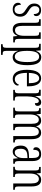

<svg xmlns="http://www.w3.org/2000/svg" viewBox="1440 -2026 824 3744"><g transform="rotate(90 1852.0 -154.0)"><path d="M163 10C252 10 305 -45 305 -135C305 -208 275 -253 195 -298C128 -337 100 -367 100 -422C100 -471 123 -508 174 -508C226 -508 254 -471 254 -400C281 -400 294 -419 294 -451C294 -503 252 -543 178 -543C100 -543 49 -494 49 -412C49 -336 81 -300 167 -246C235 -205 253 -174 253 -127C253 -60 223 -25 165 -25C103 -25 74 -74 74 -149C53 -149 34 -133 34 -94C34 -36 78 10 163 10Z M555 10C612 10 651 -18 678 -80H682L690 0H807V-31H804C756 -31 738 -38 738 -105V-536H611V-505H614C664 -505 678 -497 678 -424V-210C678 -111 646 -35 572 -35C508 -35 484 -85 484 -186V-536H355V-505H359C407 -505 424 -497 424 -435V-185C424 -46 470 10 555 10Z M842 238H1050V206H1036C991 206 972 199 972 135V24C972 -23 972 -63 971 -91H973C995 -30 1032 11 1096 11C1194 11 1251 -78 1251 -274C1251 -465 1197 -546 1095 -546C1031 -546 995 -504 972 -445H969L963 -536H834V-505H846C896 -505 912 -497 912 -433V133C912 199 893 206 847 206H842ZM1086 -31C998 -31 972 -124 972 -274C972 -419 1005 -505 1085 -505C1158 -505 1190 -429 1190 -276C1190 -124 1161 -31 1086 -31Z M1515 10C1605 10 1648 -48 1648 -85C1648 -100 1641 -109 1633 -113C1615 -70 1581 -31 1525 -31C1447 -31 1402 -106 1401 -267H1663V-298C1663 -454 1607 -544 1507 -544C1401 -544 1341 -451 1341 -263C1341 -89 1405 10 1515 10ZM1603 -305H1402C1405 -430 1440 -506 1508 -506C1576 -506 1602 -424 1603 -305Z M1732 0H1940V-31H1924C1877 -31 1860 -38 1860 -103V-275C1860 -375 1890 -499 1949 -499C1986 -499 1992 -469 1992 -422C2030 -422 2045 -444 2045 -476C2045 -516 2022 -545 1973 -545C1908 -545 1879 -488 1858 -431H1856L1847 -536H1730V-505H1733C1781 -505 1799 -497 1799 -433V-105C1799 -39 1781 -31 1734 -31H1732Z M2080 0H2280V-31H2278C2229 -31 2212 -38 2212 -103V-326C2212 -417 2241 -499 2313 -499C2371 -499 2394 -451 2394 -355V0H2517V-31H2514C2469 -31 2453 -39 2453 -105V-341C2453 -426 2477 -499 2552 -499C2611 -499 2633 -447 2633 -355V0H2758V-31H2756C2710 -31 2694 -39 2694 -103V-356C2694 -485 2649 -544 2569 -544C2513 -544 2469 -517 2446 -447H2443C2426 -516 2387 -544 2332 -544C2275 -544 2237 -518 2213 -453H2209L2202 -536H2089V-505H2091C2137 -505 2152 -496 2152 -429V-106C2152 -39 2138 -31 2090 -31H2080Z M2935 10C3004 10 3032 -32 3062 -89H3066L3075 0H3173V-31H3170C3133 -31 3121 -44 3121 -108V-369C3121 -497 3075 -544 2986 -544C2903 -544 2851 -504 2851 -445C2851 -410 2868 -391 2901 -391C2901 -466 2922 -506 2982 -506C3043 -506 3061 -461 3061 -372V-309L2997 -306C2877 -301 2819 -253 2819 -148C2819 -41 2868 10 2935 10ZM2951 -30C2902 -30 2881 -76 2881 -145C2881 -225 2914 -270 3008 -275L3062 -278V-191C3062 -100 3018 -30 2951 -30Z M3232 0H3432V-31H3426C3380 -31 3364 -38 3364 -103V-326C3364 -433 3401 -500 3470 -500C3533 -500 3557 -443 3557 -355V0H3681V-31H3677C3632 -31 3616 -39 3616 -105V-355C3616 -486 3573 -544 3486 -544C3426 -544 3391 -516 3365 -456H3361L3355 -536H3235V-505H3240C3286 -505 3304 -497 3304 -433V-105C3304 -39 3286 -31 3239 -31H3232Z"/></g></svg>

Font: Noto Serif Hebrew ExtraCondensed Light
Style: Regular
Weight: 300
Width: 2
Designer: Monotype Design Team
Foundry: Monotype Imaging Inc.
Version: Version 2.004